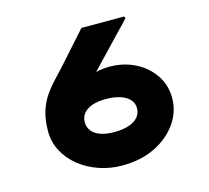

<svg xmlns="http://www.w3.org/2000/svg" viewBox="-102 -830 1035 950"><g transform="rotate(-15 415.5 -355.0)"><path d="M412 0Q350 0 293.5 -19.5Q237 -39 193.5 -74Q150 -109 125 -156Q100 -203 100 -258Q100 -318 114 -361Q128 -404 150.5 -436.5Q173 -469 199 -496Q225 -523 250 -551L392 -710H611L615 -700L390 -464Q364 -437 338.5 -409.5Q313 -382 290.5 -346.5Q268 -311 249 -260L171 -273Q177 -312 205 -350Q233 -388 276 -419.5Q319 -451 370.5 -470Q422 -489 475 -489Q547 -489 606 -459.5Q665 -430 700.5 -378Q736 -326 736 -260Q736 -190 695 -131Q654 -72 581.5 -36Q509 0 412 0ZM416 -170Q459 -170 490 -180Q521 -190 538 -209.5Q555 -229 555 -255Q555 -281 538 -300Q521 -319 490 -329Q459 -339 416 -339Q376 -339 347 -329Q318 -319 302.5 -300Q287 -281 287 -255Q287 -229 302.5 -209.5Q318 -190 347 -180Q376 -170 416 -170Z"/></g></svg>

Font: Lexend Zetta Black
Style: Regular
Weight: 900
Designer: Bonnie Shaver-Troup, Thomas Jockin
Foundry: Lexend
Version: Version 1.007